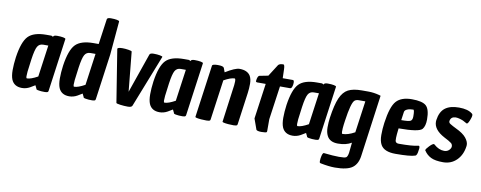

<svg xmlns="http://www.w3.org/2000/svg" viewBox="-78 -1159 4482 1790"><g transform="rotate(10 2163.0 -264.0)"><path d="M144 16Q70 16 44 -44Q30 -78 30 -133.5Q30 -189 39 -256Q61 -406 112 -459Q163 -512 283 -512H331L347 -504Q349 -520 384 -520Q419 -520 441.5 -515.5Q464 -511 464 -504L394 0Q393 6 391 8Q385 16 362 16Q339 16 328 15Q317 14 308 12.5Q299 11 292 10Q277 6 279 0L264 -31Q233 -12 219 -4Q183 16 144 16ZM175 -80Q211 -80 276 -116L318 -416H270Q233 -416 215.5 -385.5Q198 -355 185 -263Q172 -171 169.5 -143.5Q167 -116 167 -98Q167 -80 175 -80Z M591 16Q517 16 491 -44Q477 -78 477 -133.5Q477 -189 486 -256Q508 -406 559 -459Q610 -512 730 -512H778L812 -752Q814 -768 849 -768Q884 -768 906.5 -763.5Q929 -759 929 -752L901 -433L841 0Q840 6 838 8Q832 16 809 16Q786 16 775 15Q764 14 755 12.5Q746 11 739 10Q724 6 726 0L711 -31Q680 -12 666 -4Q630 16 591 16ZM622 -80Q658 -80 723 -116L765 -416H717Q680 -416 662.5 -385.5Q645 -355 632 -263Q619 -171 616.5 -143.5Q614 -116 614 -98Q614 -80 622 -80Z M1260 -496Q1265 -512 1299 -512Q1333 -512 1359 -507Q1385 -502 1383 -496L1188 0Q1181 16 1146 16Q1111 16 1074 11Q1037 6 1036 0L957 -494V-496Q955 -503 966 -507.5Q977 -512 1004 -512Q1031 -512 1061.5 -507Q1092 -502 1093 -496L1130 -122Z M1446 16Q1372 16 1346 -44Q1332 -78 1332 -133.5Q1332 -189 1341 -256Q1363 -406 1414 -459Q1465 -512 1585 -512H1633L1649 -504Q1651 -520 1686 -520Q1721 -520 1743.5 -515.5Q1766 -511 1766 -504L1696 0Q1695 6 1693 8Q1687 16 1664 16Q1641 16 1630 15Q1619 14 1610 12.5Q1601 11 1594 10Q1579 6 1581 0L1566 -31Q1535 -12 1521 -4Q1485 16 1446 16ZM1477 -80Q1513 -80 1578 -116L1620 -416H1572Q1535 -416 1517.5 -385.5Q1500 -355 1487 -263Q1474 -171 1471.5 -143.5Q1469 -116 1469 -98Q1469 -80 1477 -80Z M2112 -512Q2186 -512 2215 -466Q2232 -437 2232 -392Q2232 -347 2226 -304L2184 0Q2183 6 2181 8Q2175 16 2147.5 16Q2120 16 2097 14Q2039 9 2041 0L2082 -304Q2091 -360 2091 -388Q2091 -416 2082 -416Q2046 -416 1981 -380L1928 0Q1927 6 1925 8Q1919 16 1891.5 16Q1864 16 1841 14Q1782 9 1784 0L1853 -496Q1855 -512 1906.5 -512Q1958 -512 1965 -496Q1965 -494 1966 -494L1980 -456Q2071 -512 2112 -512Z M2296 -416Q2283 -416 2283 -424V-434Q2289 -476 2305 -480L2387 -496L2459 -609Q2472 -624 2507 -624Q2519 -624 2520.5 -581Q2522 -538 2523 -496H2619Q2631 -496 2631 -473Q2631 -466 2630 -456Q2624 -416 2608 -416H2511L2466 -98V16Q2466 21 2464 24Q2459 32 2413.5 32Q2368 32 2363 16V14L2329 -81L2376 -416Z M2706 16Q2632 16 2606 -44Q2592 -78 2592 -133.5Q2592 -189 2601 -256Q2623 -406 2674 -459Q2725 -512 2845 -512H2893L2909 -504Q2911 -520 2946 -520Q2981 -520 3003.5 -515.5Q3026 -511 3026 -504L2956 0Q2955 6 2953 8Q2947 16 2924 16Q2901 16 2890 15Q2879 14 2870 12.5Q2861 11 2854 10Q2839 6 2841 0L2826 -31Q2795 -12 2781 -4Q2745 16 2706 16ZM2737 -80Q2773 -80 2838 -116L2880 -416H2832Q2795 -416 2777.5 -385.5Q2760 -355 2747 -263Q2734 -171 2731.5 -143.5Q2729 -116 2729 -98Q2729 -80 2737 -80Z M3024 125Q3114 135 3167 135Q3220 135 3233.5 127Q3247 119 3253 81L3263 -16Q3212 15 3135 15Q3058 15 3031 -38Q3014 -71 3014 -117.5Q3014 -164 3020 -209Q3038 -335 3066 -399Q3094 -463 3140.5 -487.5Q3187 -512 3270 -512H3332Q3382 -512 3434 -498L3450 -493L3371 81Q3362 165 3312.5 202.5Q3263 240 3145 240Q3089 240 3009 224Q3001 222 2999.5 217Q2998 212 2998 204Q2998 196 3000 178Q3008 125 3022 125Q3022 125 3023 125ZM3162 -81Q3212 -81 3277 -117L3319 -417H3257Q3231 -417 3217 -404Q3188 -377 3164 -209Q3161 -187 3158.5 -169Q3156 -151 3155 -134.5Q3154 -118 3154 -99.5Q3154 -81 3162 -81Z M3680 16Q3573 16 3540 -42Q3520 -77 3520 -134.5Q3520 -192 3528 -250Q3550 -408 3597 -460Q3644 -512 3744 -512Q3844 -512 3879.5 -479Q3915 -446 3915 -351Q3915 -288 3890 -258Q3860 -223 3668 -223Q3660 -155 3660 -132.5Q3660 -110 3661 -104Q3666 -82 3694 -82Q3823 -82 3875 -95Q3876 -95 3879.5 -96Q3883 -97 3886 -94Q3894 -85 3888 -56Q3883 -4 3865 0Q3821 16 3680 16ZM3784 -356Q3784 -419 3773 -419Q3739 -419 3715.5 -409Q3692 -399 3690 -381L3679 -303Q3748 -303 3766 -312.5Q3784 -322 3784 -356Z M4321 -181Q4321 -175 4320 -168Q4309 -85 4257.5 -34.5Q4206 16 4130.5 16Q4055 16 4015 -4Q3975 -24 3951 -61Q3948 -63 3948 -66Q3948 -77 3976.5 -106.5Q4005 -136 4018 -136Q4021 -136 4025 -132Q4072 -90 4122 -90Q4150 -90 4168 -107.5Q4186 -125 4186 -143Q4186 -161 4173 -173Q4153 -189 4103 -214Q4000 -269 4000 -345Q4000 -352 4001 -360Q4012 -440 4058.5 -476Q4105 -512 4190 -512Q4275 -512 4316 -478H4317Q4324 -473 4324 -462Q4324 -451 4319 -436Q4300 -378 4286 -378Q4284 -378 4281 -380L4246 -399Q4204 -416 4174 -416Q4129 -414 4123 -373Q4121 -357 4137 -347Q4153 -337 4163.5 -331.5Q4174 -326 4194 -316Q4264 -283 4292.5 -247.5Q4321 -212 4321 -181Z"/></g></svg>

Font: Chau Philomene One
Style: Italic
Weight: 400
Designer: Vicente Lamonaca
Foundry: TipoType
Version: Version 1.002